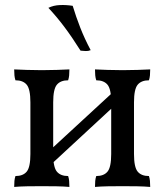

<svg xmlns="http://www.w3.org/2000/svg" viewBox="-20 -735 649 758"><path d="M355 3Q355 -11 356 -21Q357 -31 360 -40Q390 -40 404.5 -57.5Q419 -75 419 -127V-331Q419 -383 404.5 -400.5Q390 -418 360 -418Q357 -427 356 -437.5Q355 -448 355 -461Q377 -460 405 -459Q433 -458 464 -458Q495 -458 523 -459Q551 -460 573 -461Q573 -448 572 -437.5Q571 -427 568 -418Q538 -418 523.5 -400.5Q509 -383 509 -331V-127Q509 -75 523.5 -57.5Q538 -40 568 -40Q571 -31 572 -21Q573 -11 573 3Q551 1 523 0.5Q495 0 464 0Q433 0 405 0.5Q377 1 355 3ZM36 3Q36 -11 37 -21Q38 -31 41 -40Q71 -40 85.5 -57.5Q100 -75 100 -127V-331Q100 -383 85.5 -400.5Q71 -418 41 -418Q38 -427 37 -437.5Q36 -448 36 -461Q58 -460 86 -459Q114 -458 145 -458Q176 -458 204 -459Q232 -460 254 -461Q254 -448 253 -437.5Q252 -427 249 -418Q219 -418 204.5 -400.5Q190 -383 190 -331V-127Q190 -75 204.5 -57.5Q219 -40 249 -40Q252 -31 253 -21Q254 -11 254 3Q232 1 204 0.5Q176 0 145 0Q114 0 86 0.5Q58 1 36 3ZM172 -77V-137L440 -384V-325ZM298 -535Q264 -589 233.5 -629.5Q203 -670 171 -704Q191 -714 216.5 -715Q242 -716 267 -712Q280 -669 297 -625.5Q314 -582 338 -537Q329 -533 318.5 -533.5Q308 -534 298 -535Z"/></svg>

Font: Vollkorn
Style: Regular
Weight: 400
Designer: Friedrich Althausen
Foundry: Friedrich Althausen
Version: Version 5.001